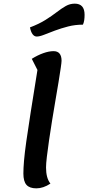

<svg xmlns="http://www.w3.org/2000/svg" viewBox="-20 -1006 483 1051"><path d="M179 25Q142 25 125 6Q108 -13 108 -56Q108 -85 111.5 -126.5Q115 -168 124 -232Q133 -296 148 -391.5Q163 -487 185 -623L154 -684Q186 -704 217 -715Q248 -726 273 -726Q317 -726 317 -673Q317 -665 312.5 -634Q308 -603 300.5 -557Q293 -511 283.5 -456.5Q274 -402 265 -345.5Q256 -289 248.5 -238Q241 -187 236.5 -148Q232 -109 232 -89Q232 -60 238 -38Q244 -16 256 -1Q217 25 179 25ZM181 -806Q168 -806 158.5 -818.5Q149 -831 144 -856Q194 -875 229 -897Q264 -919 290.5 -939.5Q317 -960 340 -973Q363 -986 389 -986Q443 -986 443 -925Q443 -909 441 -895.5Q439 -882 434 -871Q391 -871 352.5 -861Q314 -851 280.5 -838.5Q247 -826 222 -816Q197 -806 181 -806Z"/></svg>

Font: Lemonada
Style: Regular
Weight: 400
Designer: Mohamed Gaber (Arabic), Eduardo Tunni (Latin)
Foundry: Kief Type Foundry
Version: Version 4.005